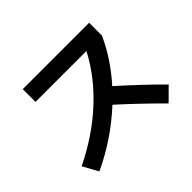

<svg xmlns="http://www.w3.org/2000/svg" viewBox="-155 -1002 1310 1310"><g transform="rotate(-45 500.0 -347.0)"><path d="M179.7 -610.4V-733.4H820.3V-610.4Q750 -454.1 626 -316.4Q786.1 -172.9 906.2 -51.8L814.5 39.1Q668 -107.4 537.1 -225.6Q364.3 -65.4 152.3 33.2L91.8 -77.1Q293 -175.8 439.9 -312Q586.9 -448.2 670.9 -610.4Z"/></g></svg>

Font: Mgen+ 1c bold
Style: Bold
Weight: 700
Designer: [Source Han Sans]
Ryoko NISHIZUKA  (kana & ideographs); Paul D. Hunt (Latin, Greek & Cyrillic); Wenlong ZHANG  (bopomofo
Version: Version 1.059.20150602